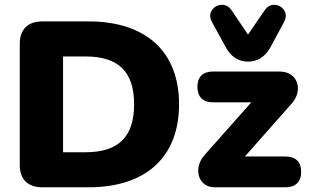

<svg xmlns="http://www.w3.org/2000/svg" viewBox="-20 -796 1313 816"><path d="M1034 -534C1077 -534 1110 -558 1131 -598L1188 -704C1218 -759 1140 -804 1106 -754L1034 -649L963 -754C928 -804 850 -759 880 -704L938 -598C959 -558 991 -534 1034 -534ZM356 0C601 0 741 -129 741 -353C741 -576 601 -705 356 -705H160C98 -705 64 -671 64 -610V-95C64 -34 98 0 160 0ZM248 -556H344C483 -556 550 -491 550 -353C550 -215 484 -149 344 -149H248ZM1193 0C1236 0 1260 -23 1260 -66C1260 -108 1236 -131 1193 -131H1021L1218 -354C1270 -410 1248 -492 1168 -492H885C842 -492 819 -469 819 -427C819 -385 842 -361 885 -361H1048L851 -139C799 -83 821 0 892 0Z"/></svg>

Font: Nunito Black
Style: Regular
Weight: 900
Designer: Vernon Adams
Foundry: Vernon Adams
Version: Version 3.602